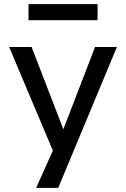

<svg xmlns="http://www.w3.org/2000/svg" viewBox="-20 -723 607 923"><path d="M154 180 251 -37V41L24 -497H132L284 -103H285L437 -497H542L260 180ZM117 -626V-703H449V-626Z"/></svg>

Font: Nunito Sans 7pt Medium
Style: Regular
Weight: 500
Designer: Vernon Adams
Foundry: Vernon Adams
Version: Version 3.101;gftools[0.9.27]